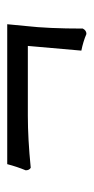

<svg xmlns="http://www.w3.org/2000/svg" viewBox="116 -504 259 531"><g transform="rotate(-90 245.5 -238.5)"><path d="M191 -291Q127 -291 47 -283Q40 -287 40 -297Q50 -321 57 -348H444L439 -296Q432 -235 432 -139Q427 -129 417 -129Q396 -138 371 -143L384 -291Z"/></g></svg>

Font: Rosarivo
Style: Italic
Weight: 400
Version: Version 1.003